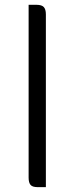

<svg xmlns="http://www.w3.org/2000/svg" viewBox="-20 -770 310 799"><path d="M170.9 8.8H137.2Q115.2 8.8 107.2 -0.5Q99.1 -9.8 99.1 -30.8V-750H131.8Q153.8 -750 162.4 -740.5Q170.9 -731 170.9 -710Z"/></svg>

Font: Artifika
Style: Regular
Weight: 400
Designer: Yulya Zhdanova, Ivan Petrov | Cyreal.org
Foundry: Cyreal.org
Version: Version 1.102; ttfautohint (v1.8.4.7-5d5b)